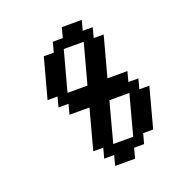

<svg xmlns="http://www.w3.org/2000/svg" viewBox="-153 -1003 1055 1130"><g transform="rotate(-20 375.0 -437.5)"><path d="M375 0H500L516.6 -62.5H579.1L596.2 -125H658.7Q669.9 -166.5 692.1 -249.8Q714.4 -333 725.6 -375H663.1L679.7 -437.5H617.2L633.8 -500H508.8Q520 -541.5 542.5 -625Q564.9 -708.5 576.2 -750H513.7L530.3 -812.5H467.8L484.4 -875H359.4L342.8 -812.5H280.3L263.7 -750H201.2Q189.9 -708.5 167.5 -625Q145 -541.5 133.8 -500H196.3L179.7 -437.5H242.2L225.6 -375H350.6Q339.4 -333 317.1 -250Q294.9 -167 283.7 -125H346.2L329.1 -62.5H391.6ZM533.7 -125H408.7Q419.9 -167 442.1 -250Q464.4 -333 475.6 -375H600.6Q589.4 -333 567.1 -249.8Q544.9 -166.5 533.7 -125ZM383.8 -500H258.8Q270 -541.5 292.5 -625Q314.9 -708.5 326.2 -750H451.2Q439.9 -708.5 417.5 -625Q395 -541.5 383.8 -500Z"/></g></svg>

Font: Faithful 32x
Style: Oblique
Weight: 400
Foundry: Faithful Resource Pack
Version: Version 1.0; January 27, 2023